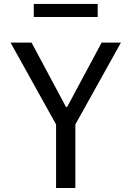

<svg xmlns="http://www.w3.org/2000/svg" viewBox="-20 -944 660 964"><path d="M261.5 0V-384.3H358.3V0ZM138.5 -730 311.2 -407.3H317.3L490.2 -730H587.2L351.7 -307.2H268.2L33 -730ZM470.5 -858.8H149.5V-924.3H470.5Z"/></svg>

Font: Monaspace Neon Var
Style: Regular
Weight: 400
Designer: Riley Cran and the Lettermatic Team
Version: Version 1.000 (Monaspace Neon Var)